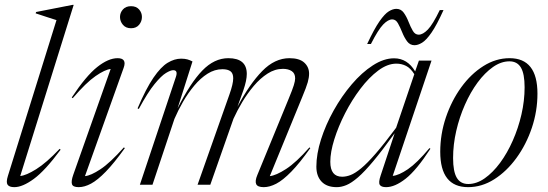

<svg xmlns="http://www.w3.org/2000/svg" viewBox="-20 -762 2260 792"><path d="M213 -679Q199.5 -683.5 174 -691.5Q148.5 -699.5 127 -707L129 -712.5L279.5 -742H284L63.5 -36Q87.5 -38 129.2 -64Q171 -90 226 -148L230 -144.5Q166 -58 119.5 -24Q73 10 39 10Q18 10 11.2 -0.2Q4.5 -10.5 12.5 -36Z M475 -692Q475 -709.5 487 -723Q499 -736.5 520.5 -736.5Q542 -736.5 553.8 -723Q565.5 -709.5 565.5 -692Q565.5 -674 553.8 -659.8Q542 -645.5 520.5 -645.5Q499 -645.5 487 -659.8Q475 -674 475 -692ZM282 -40.5 436.5 -477.5Q413 -475 374.2 -448.2Q335.5 -421.5 280 -357L276 -360Q335 -449 381 -485.5Q427 -522 465 -522Q504.5 -522 490 -482L330.5 -35.5Q354.5 -37.5 394.2 -63.8Q434 -90 491 -154L495 -151Q450.5 -89 416.5 -54Q382.5 -19 355.5 -4.5Q328.5 10 304.5 10Q280.5 10 276.8 -2.5Q273 -15 282 -40.5Z M1260 -151Q1216 -89 1181.5 -53.8Q1147 -18.5 1119.5 -4.2Q1092 10 1068 10Q1042.5 10 1036.8 -2.5Q1031 -15 1041.5 -40L1170.5 -354Q1186.5 -392.5 1192 -410.5Q1197.5 -428.5 1197.5 -438.5Q1197.5 -459.5 1183.2 -468.8Q1169 -478 1147 -478Q1114 -478 1083.8 -458.5Q1053.5 -439 1027 -407.8Q1000.5 -376.5 979.2 -340.8Q958 -305 943 -272L847.5 0H795L926.5 -372.5Q942 -416 942 -439Q942 -459.5 930.8 -468Q919.5 -476.5 897.5 -476.5Q865.5 -476.5 836.2 -458Q807 -439.5 781.5 -409Q756 -378.5 735.2 -342.5Q714.5 -306.5 699.5 -271.5L609 0H557L706 -446Q714.5 -472.5 694.5 -472.5Q684 -472.5 664.8 -461Q645.5 -449.5 617.5 -415.2Q589.5 -381 552.5 -312.5L547.5 -315Q582.5 -397 613 -441.5Q643.5 -486 671.5 -503Q699.5 -520 727 -520Q742.5 -520 753 -517Q763.5 -514 774 -508.5L712.5 -315Q765.5 -420.5 814.8 -471.2Q864 -522 922 -522Q998 -522 998 -457Q998 -430.5 984 -390L959.5 -321.5Q1009.5 -415.5 1061.5 -468.8Q1113.5 -522 1174 -522Q1215 -522 1235 -503.8Q1255 -485.5 1255 -458Q1255 -442.5 1249.5 -422.8Q1244 -403 1226 -360L1093 -35.5Q1118.5 -38 1160.2 -65Q1202 -92 1256.5 -154Z M1550 -37.5 1608 -212.5Q1557 -141.5 1520.2 -97.5Q1483.5 -53.5 1456.5 -30.2Q1429.5 -7 1408.8 1.5Q1388 10 1369 10Q1328 10 1306.5 -12.8Q1285 -35.5 1285 -74.5Q1285 -126.5 1304.2 -187Q1323.5 -247.5 1356.5 -306.5Q1389.5 -365.5 1431 -414.2Q1472.5 -463 1517.8 -492.2Q1563 -521.5 1605.5 -521.5Q1660.5 -521.5 1692.5 -467.5L1708 -512H1760L1600 -36.5Q1625 -38.5 1662.8 -64.2Q1700.5 -90 1751.5 -151L1755.5 -148.5Q1698 -60 1653.5 -25Q1609 10 1572.5 10Q1552.5 10 1546.5 0.2Q1540.5 -9.5 1550 -37.5ZM1342.5 -94.5Q1342.5 -33 1391.5 -33Q1408 -33 1426.2 -40Q1444.5 -47 1469.5 -67.5Q1494.5 -88 1529.5 -128.2Q1564.5 -168.5 1614 -235L1689 -456Q1673.5 -481 1655 -490.2Q1636.5 -499.5 1615 -499.5Q1578.5 -499.5 1540.2 -471Q1502 -442.5 1466.8 -396Q1431.5 -349.5 1403.5 -294.8Q1375.5 -240 1359 -187.2Q1342.5 -134.5 1342.5 -94.5ZM1809.5 -720.5Q1781.5 -658.5 1759.8 -627.2Q1738 -596 1721 -585.8Q1704 -575.5 1690 -575.5Q1671 -575.5 1659.2 -591.5Q1647.5 -607.5 1639 -628.8Q1630.5 -650 1621.5 -666Q1612.5 -682 1598 -682Q1581 -682 1560.5 -660.8Q1540 -639.5 1510 -580.5H1494.5Q1523.5 -642.5 1545.2 -673.8Q1567 -705 1583.8 -715.2Q1600.5 -725.5 1615 -725.5Q1634 -725.5 1645.5 -709.5Q1657 -693.5 1665.2 -672.2Q1673.5 -651 1682.8 -635Q1692 -619 1707 -619Q1724.5 -619 1745 -640.2Q1765.5 -661.5 1794 -720.5Z M2082 -522Q2197 -522 2197 -376Q2197 -303.5 2173.8 -234.5Q2150.5 -165.5 2110.2 -110.2Q2070 -55 2018.8 -22.5Q1967.5 10 1911 10Q1796 10 1796 -136Q1796 -208.5 1819.2 -277.5Q1842.5 -346.5 1882.5 -401.8Q1922.5 -457 1974 -489.5Q2025.5 -522 2082 -522ZM1911.5 -3Q1946 -3 1979.5 -26.5Q2013 -50 2042.8 -90.2Q2072.5 -130.5 2095.2 -182Q2118 -233.5 2131 -290Q2144 -346.5 2144 -402Q2144 -457.5 2128.8 -483.2Q2113.5 -509 2081.5 -509Q2047 -509 2013.5 -485.5Q1980 -462 1950.2 -421.8Q1920.5 -381.5 1897.8 -330Q1875 -278.5 1862 -222Q1849 -165.5 1849 -110Q1849 -54.5 1864.2 -28.8Q1879.5 -3 1911.5 -3Z"/></svg>

Font: Newsreader Display Light
Style: Italic
Weight: 300
Italic angle: -17°
Designer: Hugues Gentile
Foundry: Production Type
Version: Version 1.001